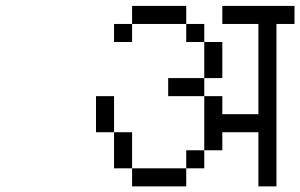

<svg xmlns="http://www.w3.org/2000/svg" viewBox="-20 -708 1040 665"><path d="M625 -625H437.5V-687.5H625ZM312.5 -375H375V-250H312.5ZM375 -250H437.5V-125H375ZM375 -625H437.5V-562.5H375ZM437.5 -125H625V-62.5H437.5ZM562.5 -437.5H687.5V-375H562.5ZM625 -187.5H687.5V-125H625ZM625 -625H687.5V-562.5H625ZM687.5 -375H750V-312.5H875V-625H750V-687.5H1000V-625H937.5V-62.5H875V-250H750V-187.5H687.5ZM687.5 -562.5H750V-437.5H687.5Z"/></svg>

Font: ChillBitmapSE 16px
Style: Regular
Weight: 400
Designer: Designed by Warren2060
Foundry: ChillType
Version: Version 1.000